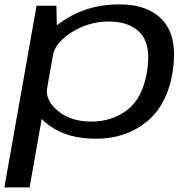

<svg xmlns="http://www.w3.org/2000/svg" viewBox="-50 -614 860 856"><path d="M-30.5 221.5H82L204 -469.5L201.5 -588.5H113ZM378.5 4.5Q510 4.5 603 -70.5Q696 -145.5 720 -295.5Q743 -445.5 678.5 -520Q614 -594.5 482.5 -594.5Q354.5 -594.5 256.5 -536.8Q158.5 -479 149.5 -428.5L185.5 -365.5Q195 -423 270 -470.5Q345 -518 435.5 -518Q530 -518 577.2 -465.2Q624.5 -412.5 605.5 -295Q586 -177 518.2 -124.5Q450.5 -72 356.5 -72Q265.5 -72 207.8 -119.8Q150 -167.5 160.5 -225.5L102.5 -161.5Q93 -111 171.8 -53.2Q250.5 4.5 378.5 4.5Z"/></svg>

Font: Anybody Expanded
Style: Italic
Weight: 400
Width: 7
Italic angle: -10°
Version: Version 1.113;gftools[0.9.25]